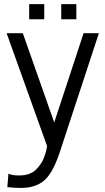

<svg xmlns="http://www.w3.org/2000/svg" viewBox="-20 -901 512 932"><path d="M121.6 -807.6V-880.9H194.8V-807.6ZM277.3 -807.6V-880.9H350.6V-807.6ZM82 11.2Q46.9 11.2 15.6 7.3L21 -58.1Q38.6 -49.3 70.3 -49.3Q102.1 -49.3 121.8 -57.1Q141.6 -64.9 154.5 -77.6Q167.5 -90.3 177.7 -105.5Q188 -120.6 193.4 -135.7Q205.6 -168 208.5 -191.9L12.2 -739.7H90.8L243.2 -306.6L385.7 -739.7H460L269.5 -160.2Q234.9 -56.6 190.4 -21.5Q148.9 11.2 82 11.2Z"/></svg>

Font: News Cycle
Style: Regular
Weight: 500
Version: Version 0.5.2